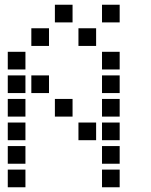

<svg xmlns="http://www.w3.org/2000/svg" viewBox="-20 -808 640 815"><path d="M214 -788Q213 -788 213 -788Q213 -788 213 -787V-714Q213 -713 213 -713Q213 -713 214 -713H287Q288 -713 288 -713Q288 -713 288 -714V-787Q288 -788 288 -788Q288 -788 287 -788ZM414 -788Q413 -788 413 -788Q413 -788 413 -787V-714Q413 -713 413 -713Q413 -713 414 -713H487Q488 -713 488 -713Q488 -713 488 -714V-787Q488 -788 488 -788Q488 -788 487 -788ZM114 -688Q113 -688 113 -688Q113 -688 113 -687V-614Q113 -613 113 -613Q113 -613 114 -613H187Q188 -613 188 -613Q188 -613 188 -614V-687Q188 -688 188 -688Q188 -688 187 -688ZM314 -688Q313 -688 313 -688Q313 -688 313 -687V-614Q313 -613 313 -613Q313 -613 314 -613H387Q388 -613 388 -613Q388 -613 388 -614V-687Q388 -688 388 -688Q388 -688 387 -688ZM14 -588Q13 -588 13 -588Q13 -588 13 -587V-514Q13 -513 13 -513Q13 -513 14 -513H87Q88 -513 88 -513Q88 -513 88 -514V-587Q88 -588 88 -588Q88 -588 87 -588ZM414 -588Q413 -588 413 -588Q413 -588 413 -587V-514Q413 -513 413 -513Q413 -513 414 -513H487Q488 -513 488 -513Q488 -513 488 -514V-587Q488 -588 488 -588Q488 -588 487 -588ZM14 -488Q13 -488 13 -488Q13 -488 13 -487V-414Q13 -413 13 -413Q13 -413 14 -413H87Q88 -413 88 -413Q88 -413 88 -414V-487Q88 -488 88 -488Q88 -488 87 -488ZM114 -488Q113 -488 113 -488Q113 -488 113 -487V-414Q113 -413 113 -413Q113 -413 114 -413H187Q188 -413 188 -413Q188 -413 188 -414V-487Q188 -488 188 -488Q188 -488 187 -488ZM414 -488Q413 -488 413 -488Q413 -488 413 -487V-414Q413 -413 413 -413Q413 -413 414 -413H487Q488 -413 488 -413Q488 -413 488 -414V-487Q488 -488 488 -488Q488 -488 487 -488ZM14 -388Q13 -388 13 -388Q13 -388 13 -387V-314Q13 -313 13 -313Q13 -313 14 -313H87Q88 -313 88 -313Q88 -313 88 -314V-387Q88 -388 88 -388Q88 -388 87 -388ZM214 -388Q213 -388 213 -388Q213 -388 213 -387V-314Q213 -313 213 -313Q213 -313 214 -313H287Q288 -313 288 -313Q288 -313 288 -314V-387Q288 -388 288 -388Q288 -388 287 -388ZM414 -388Q413 -388 413 -388Q413 -388 413 -387V-314Q413 -313 413 -313Q413 -313 414 -313H487Q488 -313 488 -313Q488 -313 488 -314V-387Q488 -388 488 -388Q488 -388 487 -388ZM14 -288Q13 -288 13 -288Q13 -288 13 -287V-214Q13 -213 13 -213Q13 -213 14 -213H87Q88 -213 88 -213Q88 -213 88 -214V-287Q88 -288 88 -288Q88 -288 87 -288ZM314 -288Q313 -288 313 -288Q313 -288 313 -287V-214Q313 -213 313 -213Q313 -213 314 -213H387Q388 -213 388 -213Q388 -213 388 -214V-287Q388 -288 388 -288Q388 -288 387 -288ZM414 -288Q413 -288 413 -288Q413 -288 413 -287V-214Q413 -213 413 -213Q413 -213 414 -213H487Q488 -213 488 -213Q488 -213 488 -214V-287Q488 -288 488 -288Q488 -288 487 -288ZM14 -188Q13 -188 13 -188Q13 -188 13 -187V-114Q13 -113 13 -113Q13 -113 14 -113H87Q88 -113 88 -113Q88 -113 88 -114V-187Q88 -188 88 -188Q88 -188 87 -188ZM414 -188Q413 -188 413 -188Q413 -188 413 -187V-114Q413 -113 413 -113Q413 -113 414 -113H487Q488 -113 488 -113Q488 -113 488 -114V-187Q488 -188 488 -188Q488 -188 487 -188ZM14 -88Q13 -88 13 -88Q13 -88 13 -87V-14Q13 -13 13 -13Q13 -13 14 -13H87Q88 -13 88 -13Q88 -13 88 -14V-87Q88 -88 88 -88Q88 -88 87 -88ZM414 -88Q413 -88 413 -88Q413 -88 413 -87V-14Q413 -13 413 -13Q413 -13 414 -13H487Q488 -13 488 -13Q488 -13 488 -14V-87Q488 -88 488 -88Q488 -88 487 -88Z"/></svg>

Font: Doto
Style: Bold
Weight: 700
Monospace: yes
Version: Version 1.000